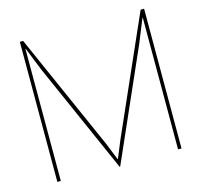

<svg xmlns="http://www.w3.org/2000/svg" viewBox="-115 -937 1130 1074"><g transform="rotate(-15 449.5 -400.0)"><path d="M809.1 -809.1V0H789.1V-762.2H787.1L731 -624L451.2 9.8H448.2L167 -626L111.8 -763.2H109.9V1H89.8V-810.1H108.9L408.2 -134.8L448.2 -35.2H450.2L491.2 -134.8L789.1 -809.1Z"/></g></svg>

Font: Sinkin Sans 100 Thin
Style: Regular
Weight: 100
Designer: Keith Bates
Foundry: K-Type
Version: Sinkin Sans (version 1.0)  by Keith Bates   •   © 2014   www